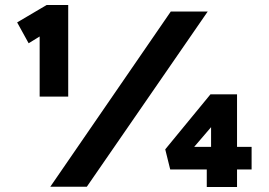

<svg xmlns="http://www.w3.org/2000/svg" viewBox="-20 -746 1073 767"><path d="M138.4 -360.1V-651.9L155.9 -611L94.4 -573.2L48.5 -656.5L166.1 -725.9H252.5V-360.1H196Q183.9 -360.1 170.1 -360.1Q156.2 -360.1 138.4 -360.1ZM180.9 0 662.3 -700H809.8L326.8 0ZM910.9 -159.3H985.1V-68.9H910.9ZM726.6 -125.3 710.6 -159.3H875.7L823.2 -124.4V-282.9L852.2 -271.9ZM926.9 0.9H806V-100.9L860.4 -68.9H660L640.1 -149.4L820.8 -369.2H926.9Z"/></svg>

Font: Lexend Peta
Style: Regular
Weight: 400
Designer: Bonnie Shaver-Troup, Thomas Jockin
Foundry: Lexend
Version: Version 1.007